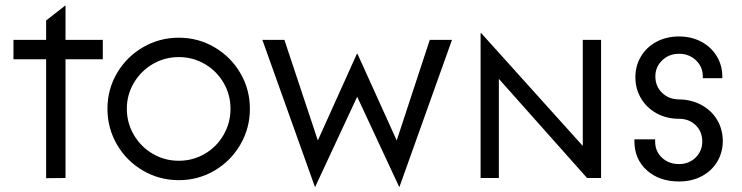

<svg xmlns="http://www.w3.org/2000/svg" viewBox="-20 -661 2755 713"><path d="M151.3 -441H30V-513H151.3V-584.9L222.3 -640.5L223.3 -639.5V-513H361.8V-441H223.3V0L151.3 0.7Z M379 -257Q379 -329 414.5 -389.5Q450 -450 511 -485.5Q572 -521 644 -521Q716 -521 776.5 -485.5Q837 -450 872.5 -389.5Q908 -329 908 -257Q908 -185 872.5 -124Q837 -63 776.5 -27.5Q716 8 644 8Q572 8 511 -27.5Q450 -63 414.5 -124Q379 -185 379 -257ZM836 -257Q836 -309.3 810.3 -353.4Q784.6 -397.6 740.4 -423.3Q696.3 -449 644 -449Q591.7 -449 547.5 -423.3Q503.3 -397.5 477.2 -353.4Q451 -309.2 451 -256.9Q451 -204.6 477.1 -160Q503.3 -115.4 547.5 -89.7Q591.6 -64 643.9 -64Q696.2 -64 740.4 -89.7Q784.5 -115.5 810.3 -160.1Q836 -204.7 836 -257Z M954.3 -513H1036.1L1160.3 -139.5L1305.4 -461.3H1307.4L1453.2 -139.5L1576 -513H1658.5L1463.5 32.7H1462.2L1306.4 -301.8L1150.6 32.7H1149.3Z M1764.7 -538.3H1766.7L2144.2 -119.1V-513H2212.1V0H2160.1L1832.5 -368.2V0H1764.7Z M2335.9 -136.9V-143.7H2412.9V-135.3Q2412.9 -99.3 2438.2 -75.5Q2463.5 -51.7 2501.5 -51.7Q2538.1 -51.7 2563 -75.8Q2587.9 -100 2587.9 -135.3Q2587.9 -172.3 2563.5 -196.1Q2539.1 -219.9 2501.5 -219.9Q2454.7 -219.9 2417.6 -240.6Q2380.5 -261.3 2360 -296.5Q2339.5 -331.7 2339.5 -374.5Q2339.5 -416.4 2360 -451Q2380.5 -485.7 2417.4 -505.6Q2454.4 -525.6 2501.5 -525.6Q2547.3 -525.6 2583.9 -506.3Q2620.5 -487 2641.4 -452.8Q2662.4 -418.5 2662.4 -375.6V-370.7H2589.9V-377.5Q2589.9 -412.7 2564.5 -437Q2539.1 -461.3 2501.8 -461.3Q2464.5 -461.3 2439.1 -437Q2413.7 -412.7 2413.7 -377.5Q2413.7 -340.5 2438.7 -316.3Q2463.7 -292.1 2501.5 -291.9Q2548.9 -291.1 2585.9 -270.6Q2622.9 -250.1 2643.5 -215.2Q2664.1 -180.2 2664.1 -137.1Q2664.1 -94.8 2643.4 -60.4Q2622.7 -26.1 2585.8 -6.6Q2548.9 12.9 2501.5 12.9Q2428.2 12.9 2382.1 -28.6Q2335.9 -70.1 2335.9 -136.9Z"/></svg>

Font: Lineal Thin
Style: Regular
Weight: 200
Designer: Created by Frank Adebiaye with contributions from Anton Moglia & Ariel Martín Pérez
Created by Frank ADEBIAYE with FontF
Foundry: Velvetyne Type Foundry
Version: Version 2.000;Glyphs 3.2 (3227)